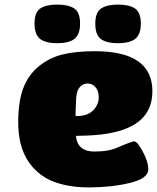

<svg xmlns="http://www.w3.org/2000/svg" viewBox="-20 -814 690 844"><path d="M414.1 -386.2Q414.1 -414.1 399.7 -430.9Q385.3 -447.8 362.8 -446.8Q345.7 -446.3 333.7 -434.1Q321.8 -421.9 317.9 -404.8Q314 -386.7 313 -339.8L312 -304.2H321.8Q364.7 -304.2 389.4 -328.9Q414.1 -353.5 414.1 -386.2ZM353 -217.8 314 -216.8Q316.9 -181.2 338.6 -164.1Q360.4 -147 396 -147.9Q460 -147.9 500 -167Q518.1 -175.3 542 -184.1Q565.9 -192.9 568.8 -192.9Q584 -192.9 607.9 -147Q631.8 -104 631.8 -67.9Q630.4 -29.3 550.8 -9.8Q469.2 9.8 370.1 9.8Q255.4 9.8 180.2 -32.2Q93.3 -85.9 69.8 -186Q60.1 -227.1 60.1 -277.8Q60.1 -368.7 83 -428.2Q106 -487.8 154.8 -525.9Q199.2 -561 256.6 -575Q314 -588.9 397 -588.9Q649.9 -588.9 649.9 -413.1Q649.9 -318.4 575.9 -270Q502 -221.7 353 -217.8ZM306.2 -642.1Q280.8 -624 231 -624Q182.6 -624 157.2 -642.1Q131.8 -661.6 131.8 -710Q131.8 -760.3 157.2 -776.9Q183.1 -793.9 231 -793.9Q280.3 -793.9 306.2 -776.9Q332 -759.8 332 -710Q332 -662.1 306.2 -642.1ZM573.2 -642.1Q547.9 -624 499 -624Q449.2 -624 423.8 -642.1Q398.9 -661.1 398.9 -710Q398.9 -759.8 424.8 -776.9Q450.7 -793.9 499 -793.9Q547.4 -793.9 573.2 -776.9Q599.1 -759.8 599.1 -710Q599.1 -662.1 573.2 -642.1Z"/></svg>

Font: GGS TheRock Black
Style: Regular
Weight: 900
Designer: Rodrigo Fuenzalida (2012); Goodgame Studios (2014)
Foundry: Rodrigo Fuenzalida,2012;  GGS,2014
Version: Version 1.002 | FøM Mod